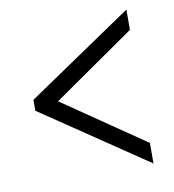

<svg xmlns="http://www.w3.org/2000/svg" viewBox="-63 -661 551 607"><g transform="rotate(-10 212.5 -358.0)"><path d="M382 -111 43 -340V-375L382 -605V-540L119 -357L382 -177Z"/></g></svg>

Font: Noto Serif Tamil ExtraCondensed
Style: Regular
Weight: 400
Width: 2
Designer: Indian Type Foundry, Tom Grace, and the Monotype Design Team
Foundry: Monotype Imaging Inc.
Version: Version 2.004; ttfautohint (v1.8.4.7-5d5b)